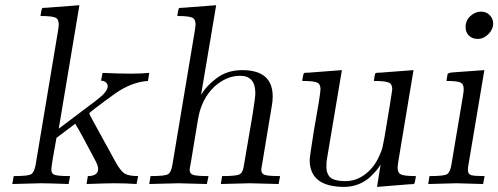

<svg xmlns="http://www.w3.org/2000/svg" viewBox="-20 -714 1934 745"><path d="M27.8 0 33.2 -30.8H34.2Q88.4 -30.8 100.6 -37.8Q112.8 -44.9 118.2 -74.2L205.1 -594.2Q208 -612.3 208 -620.1Q208 -640.1 194.1 -646Q180.2 -651.9 137.2 -651.9Q137.2 -655.8 139.6 -668.5Q142.1 -681.2 144 -682.1Q146 -684.1 162.1 -684.1L288.1 -693.8L208 -214.8L350.1 -321.8Q370.1 -337.9 376.5 -343.5Q382.8 -349.1 390.4 -359.6Q397.9 -370.1 397.9 -378.9Q397.9 -388.7 390.4 -394.8Q382.8 -400.9 372.1 -400.9L377.9 -431.2Q443.8 -428.2 488.8 -428.2Q528.8 -428.2 559.1 -431.2L554.2 -399.9Q491.2 -396 426.8 -351.1Q326.2 -278.3 326.2 -273.9Q326.2 -272.9 332 -261.2L429.2 -84Q448.2 -49.8 464.1 -40.3Q480 -30.8 516.1 -30.8L509.8 0Q469.7 -2.9 423.8 -2.9Q397 -2.9 315.9 0L320.8 -30.8Q360.8 -30.8 360.8 -59.1Q360.8 -72.3 346.2 -98.1Q295.4 -195.3 272 -233.9L199.2 -179.2Q179.2 -72.3 179.2 -56.2Q179.2 -39.1 194.1 -34.9Q209 -30.8 252 -30.8L246.1 0Q168 -2.9 138.2 -2.9Q127 -2.9 27.8 0Z M559.1 0 564 -30.8H564.9Q619.1 -30.8 631.6 -37.8Q644 -44.9 648.9 -74.2L735.8 -594.2Q738.8 -612.3 738.8 -620.1Q738.8 -640.1 724.9 -646Q710.9 -651.9 668 -651.9Q668 -655.8 670.4 -668.5Q672.9 -681.2 674.8 -682.1Q676.8 -684.1 692.9 -684.1L818.8 -693.8L760.7 -349.1L761.7 -348.1Q782.7 -383.3 823.2 -412.6Q863.8 -441.9 919.9 -441.9Q1038.1 -441.9 1038.1 -339.8Q1038.1 -320.8 1034.7 -303.2L996.1 -70.8Q994.1 -61 993.7 -56.2Q993.7 -39.1 1008.8 -34.9Q1023.9 -30.8 1066.9 -30.8L1061 0Q964.8 -2.9 949.7 -2.9Q938.5 -2.9 836.9 0L841.8 -30.8H842.8Q892.6 -30.8 907.2 -36.4Q921.9 -42 925.8 -68.8L960 -269Q971.2 -339.8 970.7 -353Q970.7 -419.9 911.6 -419.9Q858.4 -419.9 811 -377Q760.3 -328.1 748 -249Q740.2 -205.1 726.1 -117.2Q725.1 -109.4 722.4 -94.2Q719.7 -79.1 717.8 -68.1Q715.8 -57.1 715.8 -56.2Q715.8 -39.1 731 -34.9Q746.1 -30.8 789.1 -30.8L782.7 0Q686.5 -2.9 671.9 -2.9Q661.1 -2.9 559.1 0Z M1152.8 -399.9Q1152.8 -403.8 1155.3 -416.5Q1157.7 -429.2 1159.7 -430.2Q1161.6 -432.1 1177.7 -432.1L1306.6 -441.9L1248.5 -96.2Q1246.6 -88.4 1246.6 -67.9Q1246.6 -58.1 1248 -50.5Q1249.5 -43 1255.6 -32.5Q1261.7 -22 1278.3 -16.6Q1294.9 -11.2 1320.8 -11.2Q1372.6 -11.2 1414.6 -53.2Q1434.6 -73.2 1447.8 -100.6Q1460.9 -127.9 1463.9 -140.9Q1466.8 -153.8 1471.7 -180.2L1492.7 -306.2Q1493.7 -313 1496.1 -328.6Q1498.5 -344.2 1500.2 -354.7Q1502 -365.2 1502 -368.2Q1502 -388.2 1487.8 -394Q1473.6 -399.9 1430.7 -399.9Q1430.7 -403.8 1433.1 -416.5Q1435.5 -429.2 1437.5 -430.2Q1439.5 -432.1 1455.6 -432.1L1584.5 -441.9L1525.9 -89.8Q1522.9 -71.8 1522.9 -63Q1522.9 -43 1536.4 -36.9Q1549.8 -30.8 1593.8 -30.8Q1593.8 -27.8 1591.3 -14.9Q1588.9 -2 1586.9 -1Q1585 1 1568.8 1L1442.9 11.2L1456.5 -73.2L1455.6 -74.2Q1450.7 -65.4 1443.1 -55.7Q1435.5 -45.9 1417.7 -28.6Q1399.9 -11.2 1373.3 0Q1346.7 11.2 1315.9 11.2Q1182.1 11.2 1181.6 -92.8Q1181.6 -105 1197.8 -206.1Q1223.6 -349.1 1223.6 -368.2Q1223.6 -388.2 1209.7 -394Q1195.8 -399.9 1152.8 -399.9Z M1641.6 0 1646.5 -30.8H1647.5Q1701.7 -30.8 1714.1 -37.8Q1726.6 -44.9 1731.4 -74.2L1776.4 -341.8Q1779.3 -359.9 1779.3 -368.2Q1779.3 -388.2 1766.4 -394Q1753.4 -399.9 1712.4 -399.9Q1712.4 -400.9 1714.4 -411.9Q1716.3 -422.9 1716.3 -424.8Q1717.3 -431.6 1736.3 -433.1L1859.4 -441.9L1798.3 -78.1Q1795.4 -62 1795.4 -55.2Q1795.4 -38.1 1808.3 -34.4Q1821.3 -30.8 1860.4 -30.8L1854.5 0Q1770.5 -2.9 1751.5 -2.9Q1737.8 -2.9 1641.6 0ZM1786.6 -608.9Q1786.6 -634.8 1805.4 -651.9Q1824.2 -668.9 1846.2 -668.9Q1867.2 -668.9 1880.4 -655Q1893.6 -641.1 1893.6 -623Q1893.6 -600.1 1875 -581.5Q1856.4 -563 1833.5 -563Q1813.5 -563 1800 -575.4Q1786.6 -587.9 1786.6 -608.9Z"/></svg>

Font: CMU Serif Extra
Style: RomanSlanted
Weight: 500
Italic angle: -9.46001°
Version: Version 0.7.0